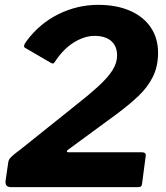

<svg xmlns="http://www.w3.org/2000/svg" viewBox="-20 -772 684 792"><path d="M275 -324Q344 -378 385 -415.5Q426 -453 444.5 -483Q463 -513 463 -543Q463 -570 451.5 -588Q440 -606 419.5 -615Q399 -624 370 -624Q328 -624 284 -596.5Q240 -569 205 -515Q200 -507 191 -512L83 -575Q79 -577 79.5 -583.5Q80 -590 89 -602Q143 -675 221 -713.5Q299 -752 385 -752Q460 -752 515.5 -728Q571 -704 601.5 -659.5Q632 -615 632 -554Q632 -499 611 -456Q590 -413 551 -376Q512 -339 458 -299L263 -156Q256 -152 256 -148Q256 -144 262 -144H564Q584 -144 581 -128L566 -14Q565 -6 561.5 -3Q558 0 547 0H26Q0 0 3 -26L14 -102Q15 -109 18 -114.5Q21 -120 31.5 -129.5Q42 -139 65 -156Z"/></svg>

Font: Libre Franklin Thin
Style: Bold Italic
Weight: 700
Italic angle: -8°
Version: Version 3.000